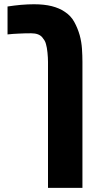

<svg xmlns="http://www.w3.org/2000/svg" viewBox="-20 -660 457 920"><path d="M210 240.2V-363.8Q210 -383.3 207.5 -408Q205.1 -432.6 200.2 -449.2Q197.8 -459 192.9 -466.8Q188 -474.6 182.6 -481Q166.5 -500.5 129.4 -500.5Q112.8 -500.5 99.9 -500.2Q86.9 -500 69.8 -499Q57.6 -498.5 43.9 -497.6Q30.3 -496.6 16.1 -495.1V-628.9Q32.2 -631.3 48.3 -633.3Q64.5 -635.3 79.6 -636.7Q114.3 -639.6 142.6 -639.6Q191.9 -639.6 228.3 -630.4Q264.6 -621.1 289.6 -604Q319.3 -585 335.7 -555.2Q352.1 -525.4 361.8 -491.7Q370.6 -459.5 372.8 -426.3Q375 -393.1 375 -363.8V240.2Z"/></svg>

Font: Open Sans Condensed ExtraBold
Style: Regular
Weight: 800
Width: 3
Designer: Monotype Design Team
Foundry: Monotype Imaging Inc.
Version: Version 3.000; ttfautohint (v1.8.4)